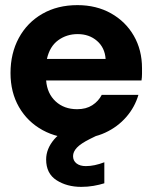

<svg xmlns="http://www.w3.org/2000/svg" viewBox="-20 -528 597 749"><path d="M282 12Q205 12 146 -20.5Q87 -53 54 -110.5Q21 -168 21 -243Q21 -320 53.5 -380Q86 -440 145 -474Q204 -508 282 -508Q356 -508 413 -476Q470 -444 502 -388.5Q534 -333 534 -262Q534 -252 534 -239.5Q534 -227 532 -214H160Q164 -163 197 -132.5Q230 -102 281 -102Q316 -102 340 -117.5Q364 -133 377 -158H520Q506 -110 472.5 -71.5Q439 -33 390.5 -10.5Q342 12 282 12ZM283 -395Q240 -395 207 -371Q174 -347 163 -298H392Q389 -342 358.5 -368.5Q328 -395 283 -395ZM297 201Q241 201 200.5 175Q160 149 160 94Q160 53 191 16Q222 -21 306 -57L351 -76L382 -11L331 14Q295 32 280 48Q265 64 265 81Q265 99 278.5 109.5Q292 120 315 120Q348 120 387 105V187Q368 193 345 197Q322 201 297 201Z"/></svg>

Font: Host Grotesk ExtraBold
Style: Regular
Weight: 800
Designer: Doğukan Karapınar
Foundry: Element Type
Version: Version 1.003; ttfautohint (v1.8.4.7-5d5b)